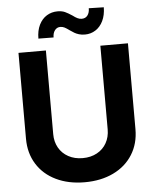

<svg xmlns="http://www.w3.org/2000/svg" viewBox="-60 -962 825 1022"><g transform="rotate(-5 352.0 -450.5)"><path d="M644.5 -707V-248Q644.5 -171.4 607.9 -112.8Q571.3 -54.2 504.9 -22.2Q438.5 9.8 351.6 9.8Q264.6 9.8 198.5 -22.2Q132.3 -54.2 95.9 -112.8Q59.6 -171.4 59.6 -248V-707H206.1V-259.8Q206.1 -219.2 224.1 -187.3Q242.2 -155.3 275.4 -137.2Q308.6 -119.1 351.6 -119.1Q395 -119.1 428.2 -137.2Q461.4 -155.3 479.2 -187.3Q497.1 -219.2 497.1 -259.8V-707ZM286.1 -909.2Q308.6 -909.2 325 -901.9Q341.3 -894.5 363.3 -879.9Q377.4 -869.1 388.4 -863.8Q399.4 -858.4 411.1 -858.4Q431.2 -858.4 442.1 -872.8Q453.1 -887.2 453.1 -911.1L533.2 -909.2Q532.7 -867.2 517.8 -836.4Q502.9 -805.7 477.5 -789.6Q452.1 -773.4 420.9 -773.4Q402.8 -773.4 388.7 -777.8Q374.5 -782.2 365.2 -787.8Q356 -793.5 340.8 -803.7Q326.2 -814.5 315.9 -819.8Q305.7 -825.2 293 -825.2Q275.4 -825.2 264.2 -810.8Q252.9 -796.4 252.9 -772.5L171.9 -773.4Q171.9 -815.9 187 -846.7Q202.1 -877.4 228 -893.3Q253.9 -909.2 286.1 -909.2Z"/></g></svg>

Font: Pretendard
Style: Bold
Weight: 700
Designer: Base glyphs from Inter by Rasmus Andersson; Hangeul glyphs from Noto Sans CJK(Source Han Sans) by Jang Soo-young and Kan
Foundry: Kil Hyung-jin
Version: Version 1.309